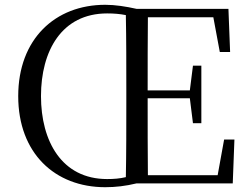

<svg xmlns="http://www.w3.org/2000/svg" viewBox="-20 -765 1041 801"><path d="M151 -364C151 -552 237 -709 427 -709C455 -709 480 -707 505 -702C507 -599 507 -495 507 -391V-337C507 -232 507 -128 505 -26C480 -20 455 -18 427 -18C237 -18 151 -177 151 -364ZM915 -183 888 -34H597C596 -133 596 -236 596 -355H772L785 -251H820V-491H785L772 -388H596C596 -497 596 -596 597 -693H870L897 -548H940L933 -728H550C505 -738 461 -745 419 -745C210 -745 56 -602 56 -364C56 -126 209 16 419 16C462 16 505 11 550 0H951L958 -183Z"/></svg>

Font: Source Han Serif CN
Style: Regular
Weight: 400
Designer: Ryoko NISHIZUKA 西塚涼子 (kana & ideographs); Frank Grießhammer (Latin, Greek & Cyrillic); Wenlong ZHANG 张文龙 (bopomofo); San
Foundry: Adobe
Version: Version 2.003;hotconv 1.1.1;makeotfexe 2.6.0